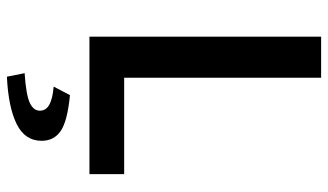

<svg xmlns="http://www.w3.org/2000/svg" viewBox="-212 -482 927 542"><g transform="rotate(90 251.0 -210.5)"><path d="M83 0V-654H199V-98H471V0ZM196 233 186 183Q247 179 269.5 168.5Q292 158 292 140Q292 123 275.5 113.5Q259 104 224 101L248 55Q321 62 349 81Q377 100 377 135Q377 182 329.5 205.5Q282 229 196 233Z"/></g></svg>

Font: Source Sans 3 ExtraLight SemiBold
Style: Regular
Weight: 600
Version: Version 3.052;hotconv 1.1.0;makeotfexe 2.6.0